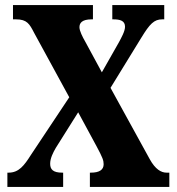

<svg xmlns="http://www.w3.org/2000/svg" viewBox="-20 -734 695 754"><path d="M9 0H228V-56H224C188 -56 177 -69 177 -91C177 -112 188 -134 199 -153L287 -293L360 -158C383 -115 387 -104 387 -89C387 -67 370 -56 337 -56H333V0H645V-56H634C613 -56 590 -69 568 -109L414 -389L535 -586C568 -640 585 -658 617 -658H625V-714H421V-658H425C451 -658 471 -653 471 -629C471 -611 456 -585 447 -568L380 -450L315 -570C304 -589 292 -613 292 -627C292 -643 301 -658 340 -658H345V-714H31V-658H43C86 -658 96 -640 114 -605L252 -352L101 -125C75 -84 54 -56 14 -56H9Z"/></svg>

Font: Noto Serif Myanmar ExtraCondensed Black
Style: Regular
Weight: 900
Width: 2
Designer: Ben Mitchell and the Monotype Design Team
Foundry: Monotype Imaging Inc.
Version: Version 2.106